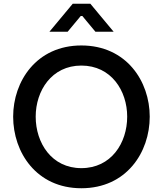

<svg xmlns="http://www.w3.org/2000/svg" viewBox="-20 -992 867 1022"><path d="M340 -823 414 -912 488 -823H585L461 -972H367L243 -823ZM413 10C653 10 777 -181 777 -371C777 -559 653 -750 413 -750C174 -750 50 -559 50 -371C50 -181 174 10 413 10ZM413 -97C255 -97 170 -231 170 -371C170 -509 255 -643 413 -643C572 -643 657 -509 657 -371C657 -231 572 -97 413 -97Z"/></svg>

Font: Be Vietnam Pro Medium
Style: Regular
Weight: 500
Designer: Lam Bao, Tony Le, Vietanh Nguyen
Foundry: Yellow Type Foundry
Version: Version 1.002